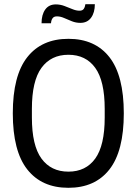

<svg xmlns="http://www.w3.org/2000/svg" viewBox="-20 -883 651 915"><path d="M178 -772Q178 -813 195.5 -837.5Q213 -862 246 -862Q267 -862 287 -854.5Q307 -847 325 -839.5Q343 -832 359 -832Q373 -832 379 -840.5Q385 -849 387 -863H432Q432 -823 414 -798.5Q396 -774 363 -774Q342 -774 323 -781.5Q304 -789 286 -797Q268 -805 251 -805Q237 -805 230.5 -796Q224 -787 223 -772ZM306 12Q179 12 110 -75.5Q41 -163 41 -343Q41 -523 110 -610.5Q179 -698 306 -698Q433 -698 501.5 -610.5Q570 -523 570 -343Q570 -163 501.5 -75.5Q433 12 306 12ZM306 -65Q389 -65 434 -127.5Q479 -190 479 -323V-364Q479 -497 434 -559.5Q389 -622 306 -622Q223 -622 177.5 -559.5Q132 -497 132 -364V-323Q132 -190 177.5 -127.5Q223 -65 306 -65Z"/></svg>

Font: Archivo Condensed
Style: Regular
Weight: 400
Width: 3
Designer: Hector Gatti
Foundry: Omnibus-Type
Version: Version 2.001; ttfautohint (v1.8.3)